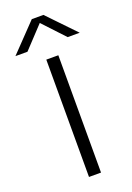

<svg xmlns="http://www.w3.org/2000/svg" viewBox="-189 -857 631 915"><g transform="rotate(-20 127.0 -400.0)"><path d="M96.5 0V-595H157.5V0ZM-36 -661 97.5 -800H156.5L290 -661H229L118 -779.5H136L25 -661Z"/></g></svg>

Font: Encode Sans SC SemiExpanded Light
Style: Regular
Weight: 300
Width: 6
Designer: Multiple Designers
Foundry: Impallari Type
Version: Version 3.002